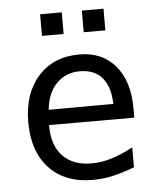

<svg xmlns="http://www.w3.org/2000/svg" viewBox="-49 -671 597 725"><g transform="rotate(-5 250.0 -308.5)"><path d="M450.2 -245.1V-209H127V-207Q127 -131.8 166 -91.3Q205.1 -50.8 275.4 -50.8Q311.5 -50.8 350.1 -62.5Q388.7 -74.2 432.6 -97.7V-22.5Q390.6 -5.9 351.1 2.9Q311.5 11.7 274.4 11.7Q168.9 11.7 109.4 -51.8Q49.8 -115.2 49.8 -226.6Q49.8 -335 107.9 -399.9Q166 -464.8 263.7 -464.8Q350.6 -464.8 400.4 -405.8Q450.2 -346.7 450.2 -245.1ZM376 -267.6Q374 -333 344.7 -367.2Q315.4 -401.4 259.8 -401.4Q207 -401.4 171.9 -365.7Q136.7 -330.1 130.9 -266.6ZM129.9 -628.9H211.9V-546.9H129.9ZM288.1 -628.9H370.1V-546.9H288.1Z"/></g></svg>

Font: BabelStone Coelbren y Beirdd
Style: Regular
Weight: 400
Designer: Andrew West
Foundry: BabelStone
Version: Version 1.00;September 27, 2022